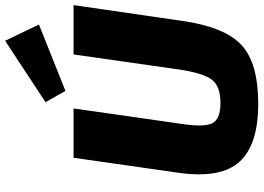

<svg xmlns="http://www.w3.org/2000/svg" viewBox="-156 -834 1005 732"><g transform="rotate(-90 346.0 -468.5)"><path d="M618 -822 365 -721 322 -797 556 -951ZM692 -690 632 -277Q609 -114 540 -50Q471 14 316 14Q161 14 96 -56Q31 -126 52 -284L110 -690H298L239 -277Q226 -191 242 -160.5Q258 -130 319 -130Q382 -130 407 -162Q432 -194 446 -284L504 -690Z"/></g></svg>

Font: Ezarion Extra Bold
Style: Italic
Weight: 800
Italic angle: -8°
Designer: Natanael Gama
Version: Version 1.001;PS 001.001;hotconv 1.0.70;makeotf.lib2.5.58329